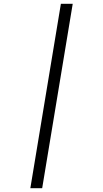

<svg xmlns="http://www.w3.org/2000/svg" viewBox="-20 -843 540 1006"><path d="M139 143 299 -823H361L201 143Z"/></svg>

Font: Iosevka Term Curly Light
Style: Italic
Weight: 300
Italic angle: -9°
Designer: Belleve Invis
Foundry: Belleve Invis
Version: Version 32.3.0